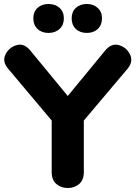

<svg xmlns="http://www.w3.org/2000/svg" viewBox="-20 -936 679 962"><path d="M320 6Q286 6 262.5 -14Q239 -34 239 -74V-382L272 -293L23 -589Q-10 -626 7 -662Q24 -698 62 -709.5Q100 -721 131 -684L336 -435H303L508 -684Q539 -721 577 -709.5Q615 -698 632 -662Q649 -626 617 -589L367 -293L400 -382V-74Q400 -34 376.5 -14Q353 6 320 6ZM415 -771Q381 -771 360 -791Q339 -811 339 -844Q339 -877 360 -896.5Q381 -916 415 -916Q448 -916 469.5 -896.5Q491 -877 491 -844Q491 -811 470 -791Q449 -771 415 -771ZM223 -771Q189 -771 168 -791Q147 -811 147 -844Q147 -877 168 -896.5Q189 -916 223 -916Q257 -916 278.5 -896.5Q300 -877 300 -844Q300 -811 278.5 -791Q257 -771 223 -771Z"/></svg>

Font: Nunito VF Beta Light
Style: Regular
Weight: 300
Designer: Vernon Adams
Foundry: newtypography
Version: Version 3.001